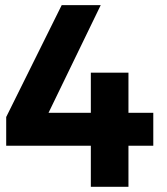

<svg xmlns="http://www.w3.org/2000/svg" viewBox="-20 -720 643 740"><path d="M570.8 -285.2V-158.2H475.1V0H330.1V-158.2H3.9V-269L217.8 -700.2H368.2L167 -285.2H330.1V-439.9H475.1V-285.2Z"/></svg>

Font: Montserrat-SemiBold
Style: Regular
Weight: 600
Designer: Julieta Ulanovsky
Foundry: Julieta Ulanovsky
Version: Version 6.001